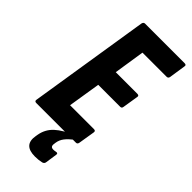

<svg xmlns="http://www.w3.org/2000/svg" viewBox="-267 -705 945 945"><g transform="rotate(45 205.5 -232.0)"><path d="M22 0Q9 0 11 -12L111 -643Q114 -655 124 -655H399Q413 -655 410 -643L397 -557Q395 -545 384 -545H216L191 -384H341Q355 -384 352 -372L339 -291Q338 -279 327 -279H174L147 -110H313Q326 -110 324 -98L310 -12Q308 0 298 0ZM203 191Q122 191 135 117L137 105Q145 61 177 31.5Q209 2 272 -25L288 -9Q258 13 244 31.5Q230 50 227 72L226 80Q222 103 243 103Q251 103 260 101Q274 98 271 112L262 173Q260 183 249 186Q228 191 203 191Z"/></g></svg>

Font: Sofia Sans Extra Condensed ExtraBold
Style: Italic
Weight: 800
Italic angle: -9°
Designer: Botio Nikoltchev, Ani Petrova
Foundry: lettersoup
Version: Version 4.101; ttfautohint (v1.8.4.7-5d5b)